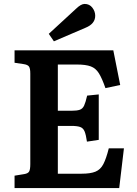

<svg xmlns="http://www.w3.org/2000/svg" viewBox="-20 -956 694 976"><path d="M54 0V-63L103 -71Q122 -74 128 -84Q134 -94 134 -122V-582Q134 -608 127.5 -617.5Q121 -627 101 -630L54 -637V-700H556L591 -524L516 -508Q499 -557 483 -583Q467 -609 441.5 -618.5Q416 -628 371 -628H274V-393H343Q371 -393 385.5 -398Q400 -403 407.5 -419Q415 -435 423 -470L482 -476V-245L422 -236Q417 -271 410 -288Q403 -305 387.5 -310.5Q372 -316 342 -316H274V-73H395Q440 -73 465.5 -83.5Q491 -94 505.5 -122Q520 -150 533 -202H610L586 0ZM254 -746 228 -784 367 -912Q392 -936 410 -936Q435 -936 449.5 -917Q464 -898 464 -876Q464 -835 415 -815Z"/></svg>

Font: Literata 12pt SemiBold
Style: Regular
Weight: 600
Designer: Latin by Veronika Burian and Jose Scaglione. Greek by Irene Vlachou. Cyrillic by Vera Evstafieva.
Foundry: TypeTogether
Version: Version 3.002